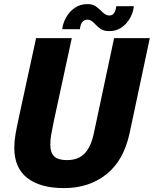

<svg xmlns="http://www.w3.org/2000/svg" viewBox="-20 -928 769 960"><path d="M628.5 -264.5Q599 -125.5 512 -56.5Q425 12.5 300 12.5Q181 12.5 116.2 -38.2Q51.5 -89 51.5 -188.5Q51.5 -222 57.5 -256.5Q63.5 -291 75.5 -346.5L160.5 -737.5H339L248.5 -319.5Q239.5 -276 235.5 -252Q231.5 -228 231.5 -204.5Q231.5 -165 251 -146.2Q270.5 -127.5 314.5 -127.5Q371.5 -127.5 403.2 -160.8Q435 -194 449 -260.5L550.5 -737.5H729ZM649.5 -897Q646.5 -868 631 -839.2Q615.5 -810.5 589.2 -791.5Q563 -772.5 527 -772.5Q498.5 -772.5 483.2 -783.5Q468 -794.5 458.5 -804.5Q449 -815 439.5 -822.2Q430 -829.5 416.5 -829.5Q384.5 -829.5 379.5 -782H291Q294.5 -811.5 310.2 -840.2Q326 -869 353.2 -888.2Q380.5 -907.5 417.5 -907.5Q443 -907.5 458.5 -896.5Q474 -885.5 484 -875.5Q493.5 -865 504.2 -857.8Q515 -850.5 527 -850.5Q556 -850.5 561.5 -897Z"/></svg>

Font: Epilogue ExtraBold
Style: Italic
Weight: 800
Italic angle: -12°
Designer: Tyler Finck
Foundry: Etcetera Type Co
Version: Version 2.111; ttfautohint (v1.8.3)